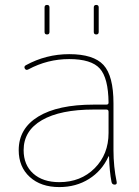

<svg xmlns="http://www.w3.org/2000/svg" viewBox="-20 -750 565 780"><path d="M361 -620V-720Q361 -730 371 -730Q381 -730 381 -720V-620Q381 -610 371 -610Q361 -610 361 -620ZM161 -620V-720Q161 -730 171 -730Q181 -730 181 -720V-620Q181 -610 171 -610Q161 -610 161 -620ZM421 -296Q421 -305 412 -305H361Q225 -305 150.5 -262Q76 -219 76 -140Q76 -80 115 -45Q154 -10 221 -10Q308 -10 364.5 -66.5Q421 -123 421 -210ZM412 -325Q421 -325 421 -333Q420 -433 385.5 -471.5Q351 -510 261 -510Q173 -510 95 -468Q86 -463 81 -471Q76 -480 85 -485Q167 -530 261 -530Q360 -530 400.5 -486Q441 -442 441 -330V-140Q441 -73 454 -11Q456 0 446 0Q435 0 433 -11Q425 -51 423 -113Q423 -115 421 -115Q420 -115 420 -113Q394 -56 341.5 -23Q289 10 221 10Q146 10 101 -31Q56 -72 56 -140Q56 -228 135.5 -276.5Q215 -325 361 -325Z"/></svg>

Font: Rounded Mplus 1c Thin
Style: Regular
Weight: 250
Version: Version 1.059.20150529